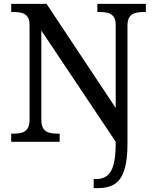

<svg xmlns="http://www.w3.org/2000/svg" viewBox="-20 -734 803 994"><path d="M465 240V193H479Q511 193 533.5 176.5Q556 160 567.5 119.5Q579 79 579 9V0L194 -576V-114Q194 -83 205 -67.5Q216 -52 235 -47Q254 -42 276 -42H289V0H38V-42H51Q74 -42 92.5 -47Q111 -52 122 -67.5Q133 -83 133 -114V-604Q133 -634 121.5 -648.5Q110 -663 91.5 -667.5Q73 -672 51 -672H38V-714H221L579 -175V-604Q579 -634 567.5 -648.5Q556 -663 537.5 -667.5Q519 -672 497 -672H484V-714H735V-672H722Q700 -672 681 -667Q662 -662 651 -647Q640 -632 640 -600V8Q640 97 623 148Q606 199 572.5 219.5Q539 240 488 240Z"/></svg>

Font: Noto Serif Gurmukhi
Style: Regular
Weight: 400
Designer: Vaibhav Singh and the Monotype Design Team
Foundry: Monotype Imaging Inc.
Version: Version 2.003